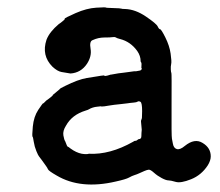

<svg xmlns="http://www.w3.org/2000/svg" viewBox="-20 -462 587 512"><path d="M121 -209 139 -224Q139 -226 154 -233Q188 -250 211.5 -254Q235 -258 240 -258.5Q245 -259 249 -260Q258 -261 258 -261Q257 -257 275 -263H276Q286 -265 296 -266.5Q306 -268 308.5 -268Q311 -268 323.5 -270Q336 -272 338 -272H343L354 -274L357 -276Q358 -278 358 -280L357 -281Q358 -294 356.5 -295.5Q355 -297 355 -299Q355 -313 346 -326Q328 -351 300 -358Q292 -360 289 -362Q286 -364 280.5 -363Q275 -362 258.5 -362Q242 -362 227 -355Q218 -352 221.5 -332Q225 -312 212 -292Q196 -268 168 -266L144 -270Q133 -272 120 -284Q90 -314 104 -356Q112 -377 137 -398Q141 -401 141.5 -401Q142 -401 144 -403Q146 -405 149.5 -407.5Q153 -410 152.5 -412Q152 -414 181.5 -427Q211 -440 236.5 -441.5Q262 -443 262 -442Q262 -441 282 -440.5Q302 -440 303.5 -439Q305 -438 314 -438Q341 -437 369 -418Q397 -399 400.5 -391.5Q404 -384 407 -384Q410 -384 421 -362Q432 -340 435 -319Q438 -298 436.5 -291.5Q435 -285 435.5 -276.5Q436 -268 437 -267.5Q438 -267 437.5 -182.5Q437 -98 438.5 -92Q440 -86 441 -79Q443 -67 451.5 -64.5Q460 -62 473 -73Q499 -94 520 -81Q542 -68 542 -45Q542 -34 534 -21Q517 5 489.5 16Q462 27 448.5 23Q435 19 429 19Q423 19 411.5 13Q400 7 390.5 -1.5Q381 -10 376.5 -9.5Q372 -9 365 -6Q358 -3 351.5 0Q345 3 338.5 5Q332 7 324 11.5Q316 16 289 22Q195 44 131 6Q110 -6 108 -10.5Q106 -15 103 -19Q100 -23 93 -33Q86 -43 84 -45Q82 -47 77 -59Q72 -71 70 -84Q68 -97 67 -97Q65 -98 67.5 -124.5Q70 -151 82 -169Q94 -187 95 -186.5Q96 -186 99.5 -190Q103 -194 103.5 -194Q104 -194 106.5 -196Q109 -198 115 -202.5Q121 -207 121 -209ZM350 -91Q357 -91 357 -99Q357 -107 358 -116Q358 -120 356 -138L357 -147V-142Q359 -143 359 -165.5Q359 -188 354.5 -190.5Q350 -193 347 -191Q344 -189 337 -188.5Q330 -188 327 -187.5Q324 -187 320 -186.5Q316 -186 303 -184.5Q290 -183 284.5 -182.5Q279 -182 271 -180.5Q263 -179 258.5 -178.5Q254 -178 252 -178H250Q251 -179 248.5 -178.5Q246 -178 239.5 -177.5Q233 -177 227 -175Q221 -173 218 -171Q215 -169 208 -167Q172 -156 156 -127Q147 -113 149 -101Q151 -89 154 -85Q159 -71 160.5 -71Q162 -71 168 -66Q183 -55 198 -52Q211 -50 217 -52Q273 -49 335 -84Q339 -87 341 -86.5Q343 -86 346 -88.5Q349 -91 350 -91Z"/></svg>

Font: Jackwrite
Style: Regular
Weight: 400
Version: Version 1.0d1e1